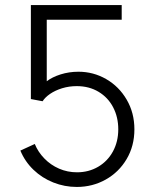

<svg xmlns="http://www.w3.org/2000/svg" viewBox="-20 -740 617 768"><path d="M61.5 -137.7 119.1 -164.1Q132.3 -131.8 157.5 -106Q182.6 -80.1 216.3 -65.4Q250 -50.8 288.1 -50.8Q335 -50.8 372.8 -73Q410.6 -95.2 431.9 -134.5Q453.1 -173.8 453.1 -222.7Q453.1 -271.5 432.6 -310.8Q412.1 -350.1 374.3 -372.8Q336.4 -395.5 287.1 -395.5Q256.3 -395.5 228.5 -387Q200.7 -378.4 180.4 -364.5Q160.2 -350.6 150.4 -335L103.5 -343.8V-719.7H466.8V-661.1H167V-415Q188.5 -431.6 222.4 -442.4Q256.3 -453.1 293.9 -453.1Q353.5 -453.1 404.8 -423.6Q456.1 -394 486.8 -341.3Q517.6 -288.6 517.6 -222.7Q517.6 -156.2 486.6 -103.8Q455.6 -51.3 402.8 -21.7Q350.1 7.8 287.1 7.8Q238.3 7.8 193.4 -10Q148.4 -27.8 114 -60.8Q79.6 -93.8 61.5 -137.7Z"/></svg>

Font: Reddit Sans Chocolate Light
Style: Regular
Weight: 300
Designer: Stephen Hutchings
Foundry: Reddit
Version: Version 1.013